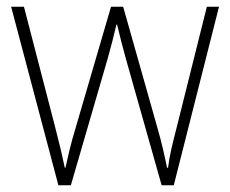

<svg xmlns="http://www.w3.org/2000/svg" viewBox="-20 -549 682 569"><path d="M353 -375 459 0H495L629 -529H593L503 -169C490 -118 483 -91 478 -52H475C468 -87 459 -127 446 -172L345 -529H309L205 -173C189 -121 181 -83 174 -52H172C165 -86 157 -120 143 -174L51 -529H13L153 0H190L299 -375C309 -410 317 -442 325 -476H327C335 -442 343 -412 353 -375Z"/></svg>

Font: Noto Sans Bengali SemiCondensed ExtraLight
Style: Regular
Weight: 200
Width: 4
Designer: Joana Ranito - Universal Thirst; Jelle Bosma - Monotype Design Team
Foundry: Universal Thirst ehf.
Version: Version 3.000